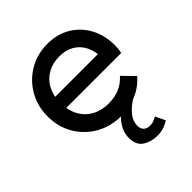

<svg xmlns="http://www.w3.org/2000/svg" viewBox="-192 -603 919 919"><g transform="rotate(-45 268.0 -143.0)"><path d="M286 10Q215 10 158 -22.5Q101 -55 68 -111Q35 -167 35 -238Q35 -308 67.5 -364Q100 -420 155.5 -452.5Q211 -485 280 -485Q346 -485 396.5 -455Q447 -425 475.5 -372Q504 -319 504 -252Q504 -242 503 -230.5Q502 -219 499 -204H98V-279H451L418 -250Q418 -298 401 -331.5Q384 -365 353 -383.5Q322 -402 278 -402Q232 -402 197 -382Q162 -362 143 -326Q124 -290 124 -241Q124 -191 144 -153.5Q164 -116 201 -95.5Q238 -75 286 -75Q326 -75 359.5 -89Q393 -103 417 -131L475 -72Q441 -32 391.5 -11Q342 10 286 10ZM341 199Q300 199 268.5 178.5Q237 158 237 110Q237 70 262.5 34Q288 -2 337 -29L386 -10Q350 13 328.5 39.5Q307 66 307 97Q307 117 318.5 128.5Q330 140 351 140Q366 140 377.5 135Q389 130 398 125L422 175Q408 184 388.5 191.5Q369 199 341 199Z"/></g></svg>

Font: Outfit Thin
Style: Regular
Weight: 400
Version: Version 1.100;gftools[0.9.27]